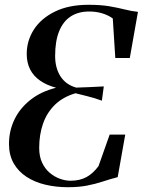

<svg xmlns="http://www.w3.org/2000/svg" viewBox="-20 -772 596 801"><path d="M263 9Q213.5 9 169.2 -1.5Q125 -12 90.8 -34.2Q56.5 -56.5 37 -90.8Q17.5 -125 17.5 -171.5Q17.5 -225.5 40 -272.8Q62.5 -320 106.5 -355Q150.5 -390 214 -406Q174.5 -416.5 147 -435.8Q119.5 -455 105.5 -482.8Q91.5 -510.5 91.5 -547Q91.5 -602 121.2 -648.5Q151 -695 208.8 -723.5Q266.5 -752 349.5 -752Q399.5 -752 435.2 -746Q471 -740 499.2 -732.8Q527.5 -725.5 555.5 -722.5L521.5 -530H461L450.5 -695Q432 -708.5 407 -716.2Q382 -724 352 -724Q307 -724 275.2 -703.5Q243.5 -683 226.8 -641.8Q210 -600.5 210 -538.5Q210 -488 232.5 -453.2Q255 -418.5 298 -406.5Q321 -407 352 -408.5Q383 -410 413 -411.5L405 -352Q372.5 -364 342.8 -371Q313 -378 295 -383Q242.5 -367.5 209 -334.8Q175.5 -302 159.5 -256Q143.5 -210 143.5 -155Q143.5 -119.5 155.5 -93.8Q167.5 -68 187.2 -51.2Q207 -34.5 230 -26.2Q253 -18 274 -18Q313.5 -18 341.2 -33.5Q369 -49 391 -79L437.5 -210.5H502.5L471 -33Q438.5 -24.5 408.2 -14.5Q378 -4.5 343.5 2.2Q309 9 263 9Z"/></svg>

Font: Merriweather 144pt Medium
Style: Italic
Weight: 500
Italic angle: -7.8°
Version: Version 2.101